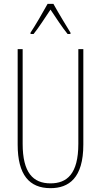

<svg xmlns="http://www.w3.org/2000/svg" viewBox="-20 -970 526 1000"><path d="M258 -950H228C204 -906 160 -831 139 -800V-793H155C182 -826 218 -883 243 -920C270 -880 304 -827 332 -793H347V-800C335 -819 284 -903 258 -950ZM414 -217V-714H388V-221C388 -63 328 -15 243 -15C152 -15 98 -71 98 -221V-714H72V-217C72 -59 133 10 243 10C338 10 414 -42 414 -217Z"/></svg>

Font: Noto Sans Arabic UI XCn Th
Style: Regular
Weight: 100
Width: 2
Designer: Monotype Design Team, Nadine Chahine and Nizar Qandah
Foundry: Monotype Imaging Inc.
Version: Version 2.010